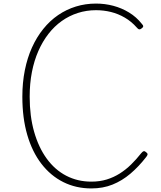

<svg xmlns="http://www.w3.org/2000/svg" viewBox="-20 -1035 900 1074"><path d="M491 19Q405 19 334 -16.5Q263 -52 211.5 -119Q160 -186 132.5 -280.5Q105 -375 105 -494Q105 -573 119 -642.5Q133 -712 159 -769.5Q185 -827 222 -873Q259 -919 305 -950.5Q351 -982 404.5 -998.5Q458 -1015 517 -1015Q567 -1015 614 -1002.5Q661 -990 702 -965Q743 -940 773 -902Q781 -894 781 -888Q781 -882 772 -876Q765 -870 758.5 -871Q752 -872 745 -881Q715 -915 678 -936.5Q641 -958 600.5 -968Q560 -978 517 -978Q464 -978 415.5 -962.5Q367 -947 325.5 -917.5Q284 -888 251 -845.5Q218 -803 194.5 -749.5Q171 -696 158.5 -632Q146 -568 146 -494Q146 -385 171 -297.5Q196 -210 241.5 -147.5Q287 -85 350.5 -52Q414 -19 491 -19Q538 -19 577 -31Q616 -43 650 -64.5Q684 -86 713.5 -115Q743 -144 769 -177Q777 -187 783 -189Q789 -191 797 -184Q806 -177 805.5 -171.5Q805 -166 798 -157Q756 -103 709.5 -63.5Q663 -24 609.5 -2.5Q556 19 491 19Z"/></svg>

Font: Playwrite NG Modern Thin
Style: Regular
Weight: 250
Designer: Veronika Burian, José Scaglione
Foundry: TypeTogether
Version: Version 1.002